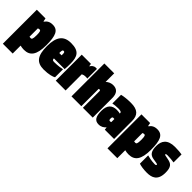

<svg xmlns="http://www.w3.org/2000/svg" viewBox="106 -1527 2581 2581"><g transform="rotate(45 1396.5 -236.5)"><path d="M14 152H201V1C223 7 248 10 272 10C387 10 442 -65 442 -247C442 -426 411 -504 307 -504C256 -504 220 -485 194 -447H188L179 -494H14ZM228 -333C247 -333 255 -319 255 -248C255 -177 244 -165 226 -165C217 -165 208 -166 201 -168V-326C209 -330 218 -333 228 -333Z M829 -25V-177C810 -172 748 -161 678 -161C646 -161 639 -169 639 -194H843C846 -231 847 -255 847 -302C847 -435 810 -504 658 -504C517 -504 456 -421 456 -245C456 -67 509 10 648 10C743 10 809 -11 829 -25ZM662 -358C680 -358 683 -344 683 -319V-296H639C639 -336 639 -358 662 -358Z M868 0H1055V-308C1070 -316 1089 -322 1117 -322C1132 -322 1143 -321 1148 -319V-503C1140 -504 1134 -504 1126 -504C1089 -504 1065 -478 1052 -456H1049L1043 -494H868Z M1167 0H1354V-330C1359 -332 1364 -333 1369 -333C1381 -333 1384 -325 1384 -311V0H1571V-373C1571 -461 1531 -504 1459 -504C1418 -504 1383 -489 1354 -462V-625H1167Z M1588 -146C1588 -38 1619 10 1690 10C1741 10 1770 -12 1794 -38H1796L1800 0H1977V-341C1977 -452 1923 -504 1795 -504C1734 -504 1669 -498 1623 -486V-321C1655 -326 1682 -331 1727 -331C1780 -331 1790 -320 1790 -297V-296C1773 -300 1751 -303 1727 -303C1637 -303 1588 -253 1588 -146ZM1749 -162C1749 -185 1755 -194 1771 -194C1777 -194 1783 -193 1790 -192V-134C1784 -131 1777 -129 1770 -129C1752 -129 1749 -139 1749 -162Z M2003 152H2190V1C2212 7 2237 10 2261 10C2376 10 2431 -65 2431 -247C2431 -426 2400 -504 2296 -504C2245 -504 2209 -485 2183 -447H2177L2168 -494H2003ZM2217 -333C2236 -333 2244 -319 2244 -248C2244 -177 2233 -165 2215 -165C2206 -165 2197 -166 2190 -168V-326C2198 -330 2207 -333 2217 -333Z M2610 -341C2610 -351 2621 -353 2641 -353C2684 -353 2736 -347 2765 -342V-494C2739 -499 2695 -504 2632 -504C2490 -504 2444 -431 2444 -335C2444 -233 2477 -195 2542 -184L2608 -173C2625 -170 2628 -167 2628 -160C2628 -149 2618 -146 2600 -146C2538 -146 2472 -163 2457 -168V-11C2485 0 2544 10 2608 10C2702 10 2787 -19 2787 -169C2787 -278 2752 -305 2680 -319L2625 -330C2613 -332 2610 -335 2610 -341Z"/></g></svg>

Font: Blinker Headline
Style: Regular
Weight: 900
Width: 4
Designer: Juergen Huber
Foundry: supertype
Version: Version 1.015;PS 1.15;hotconv 1.0.88;makeotf.lib2.5.647800